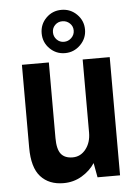

<svg xmlns="http://www.w3.org/2000/svg" viewBox="-54 -790 605 845"><g transform="rotate(-5 248.5 -367.5)"><path d="M153.8 -652.5Q153.8 -692.4 181.6 -720.2Q209.4 -748 249.3 -748Q289.3 -748 317.3 -720Q345.4 -692 345.4 -652.7Q345.4 -613.4 316.9 -585.1Q288.4 -556.9 249.1 -556.9Q209.8 -556.9 181.8 -584.7Q153.8 -612.5 153.8 -652.5ZM281.7 -684.8Q268 -697.7 248.9 -697.7Q229.8 -697.7 216.8 -684.8Q203.7 -672 203.7 -652.9Q203.7 -633.8 216.8 -620.3Q229.8 -606.9 248.7 -606.9Q267.6 -606.9 281.5 -620.3Q295.4 -633.8 295.4 -652.9Q295.4 -672 281.7 -684.8ZM192.9 12.6Q128.6 12.6 91.9 -27.8Q55.2 -68.2 55.2 -156.4V-522.2H174.2V-188.5Q174.2 -139 190.9 -117.9Q207.6 -96.9 242.6 -96.9Q277.6 -96.9 300.6 -126.2Q323.6 -155.5 323.6 -199.4V-522.2H443.1V0H343.6L331.9 -63.9Q310.2 -30.8 273.7 -9.1Q237.2 12.6 192.9 12.6Z"/></g></svg>

Font: Puralecka Narrow
Style: Bold
Weight: 700
Designer: Hector Gatti, Marcela Romero, Pablo Cosgaya and Nicolas Silva
Version: Version 1.004;PS 001.004;hotconv 1.0.70;makeotf.lib2.5.58329